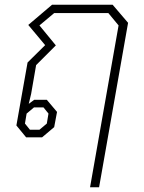

<svg xmlns="http://www.w3.org/2000/svg" viewBox="-20 -578 608 808"><path d="M479 -471 436 -523H208L146 -471L215 -387L132 -304L111 -183L101 -141L124 -158H177L220 -107L208 -43L157 0H90L49 -50L96 -315L170 -388L99 -473L199 -558H454L519 -482L397 210H359ZM146 -32 177 -58 184 -100 163 -126H123L92 -100L85 -58L106 -32Z"/></svg>

Font: Chakra Petch ExtraLight
Style: Italic
Weight: 275
Italic angle: -10°
Designer: Katatrad Aksorn Co.,Ltd.
Foundry: Cadson Demak Co.,Ltd.
Version: Version 1.000; ttfautohint (v1.6)